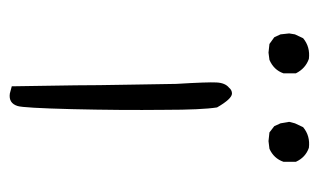

<svg xmlns="http://www.w3.org/2000/svg" viewBox="-149 -499 648 390"><g transform="rotate(90 175.0 -304.0)"><path d="M158.2 -445.3Q163.1 -451.2 169.9 -451.2Q180.7 -451.2 198.2 -420.9Q203.1 -389.6 203.1 -314.5Q204.1 -224.6 201.7 -126Q199.2 -27.3 195.3 -15.6Q189.5 2.9 169.9 0L155.3 -3.9L153.3 -133.8Q153.3 -172.9 151.9 -247.6Q150.4 -322.3 150.4 -337.9Q146.5 -402.3 147.5 -419.9Q148.4 -437.5 158.2 -445.3ZM55.7 -537.1 49.8 -549.8 47.9 -567.4 49.8 -579.1 57.6 -595.7Q75.2 -610.4 99.6 -607.4Q119.1 -600.6 128.9 -581.1V-555.7Q122.1 -536.1 101.6 -527.3L86.9 -525.4L69.3 -527.3ZM236.3 -537.1 230.5 -549.8 227.5 -567.4 230.5 -579.1 238.3 -595.7Q255.9 -610.4 280.3 -607.4Q299.8 -600.6 308.6 -581.1V-555.7Q301.8 -536.1 282.2 -527.3L266.6 -525.4L249 -527.3Z"/></g></svg>

Font: JasonHandwriting4
Style: Regular
Weight: 400
Version: Version 1.01.21